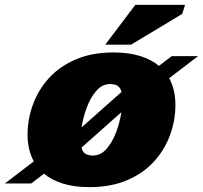

<svg xmlns="http://www.w3.org/2000/svg" viewBox="-68 -752 832 787"><path d="M397.5 -537Q461 -537 507 -522.2Q553 -507.5 583.5 -482L636 -522H744L625.5 -431.5Q638.5 -407.5 644.8 -379.8Q651 -352 651 -322Q651 -259 629.2 -199Q607.5 -139 564 -90.8Q520.5 -42.5 454.2 -13.8Q388 15 298.5 15Q235 15 189 0.2Q143 -14.5 112.5 -40L60 0H-48L70.5 -90.5Q57.5 -114.5 51.2 -142.2Q45 -170 45 -200Q45 -263 66.8 -323Q88.5 -383 132 -431.2Q175.5 -479.5 242 -508.2Q308.5 -537 397.5 -537ZM383.5 -407.5Q351 -407.5 327 -380Q303 -352.5 287.8 -311.5Q272.5 -270.5 266.5 -230L430 -375Q425.5 -393 414 -400.2Q402.5 -407.5 383.5 -407.5ZM312.5 -114.5Q345 -114.5 369 -142Q393 -169.5 408.2 -210.5Q423.5 -251.5 429.5 -292L266 -147Q270.5 -129 282 -121.8Q293.5 -114.5 312.5 -114.5ZM363.5 -569 486.5 -732H690.5L679 -695L469.5 -569Z"/></svg>

Font: Newsreader 6pt ExtraBold
Style: Italic
Weight: 800
Italic angle: -17°
Designer: Hugues Gentile
Foundry: Production Type
Version: Version 1.003; ttfautohint (v1.8.3)